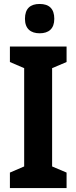

<svg xmlns="http://www.w3.org/2000/svg" viewBox="-20 -949 385 969"><path d="M180 -929C133 -929 106 -906 106 -854C106 -804 135 -781 180 -781C226 -781 254 -804 254 -854C254 -905 228 -929 180 -929ZM316 0V-78L243 -109V-605L316 -636V-714H30V-636L102 -605V-109L30 -78V0Z"/></svg>

Font: Noto Sans Myanmar Condensed
Style: Bold
Weight: 700
Width: 3
Designer: Monotype Design Team
Foundry: Monotype Imaging Inc.
Version: Version 2.107